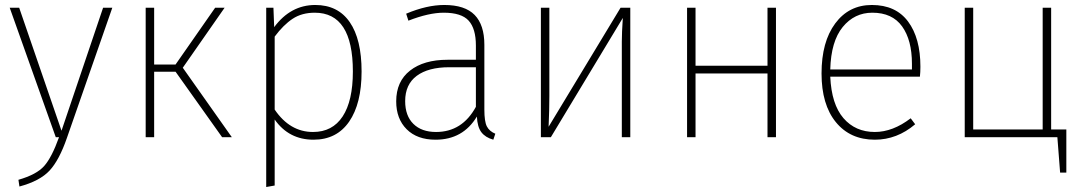

<svg xmlns="http://www.w3.org/2000/svg" viewBox="-20 -551 4370 771"><path d="M431 -520 249 2Q218 92 179 134Q140 176 58 198L54 171Q127 150 157.5 115.5Q188 81 217 0H204L19 -520H57L227 -26L394 -520Z M714 -279 911 0H872L685 -263H599V0H565V-520H599V-292H685L844 -520H882Z M1237 -21Q1315 -21 1356 -83.5Q1397 -146 1397 -264Q1397 -500 1244 -500Q1192 -500 1155 -475.5Q1118 -451 1083 -404V-111Q1144 -21 1237 -21ZM1246 -531Q1337 -531 1384.5 -462Q1432 -393 1432 -264Q1432 -135 1382 -62.5Q1332 10 1239 10Q1140 10 1083 -71V194L1049 200V-520H1078L1081 -442Q1147 -531 1246 -531Z M1731 -21Q1836 -21 1891 -122V-281H1784Q1700 -281 1653.5 -246.5Q1607 -212 1607 -145Q1607 -86 1640 -53.5Q1673 -21 1731 -21ZM1925 -371V-111Q1925 -63 1935 -43.5Q1945 -24 1969 -14L1961 10Q1929 1 1913 -20Q1897 -41 1895 -83Q1839 10 1729 10Q1655 10 1613 -32Q1571 -74 1571 -144Q1571 -224 1626.5 -267.5Q1682 -311 1777 -311H1891V-368Q1891 -436 1862 -468Q1833 -500 1762 -500Q1702 -500 1620 -468L1611 -496Q1694 -531 1764 -531Q1847 -531 1886 -491Q1925 -451 1925 -371Z M2511 0H2477V-384Q2477 -419 2481 -479L2192 0H2152V-520H2186V-165Q2186 -111 2183 -42L2472 -520H2511Z M3062 -256H2773V0H2739V-520H2773V-287H3062V-520H3096V0H3062Z M3642 -272V-295Q3642 -390 3602.5 -445Q3563 -500 3483 -500Q3411 -500 3364 -442.5Q3317 -385 3314 -272ZM3676 -283Q3676 -261 3674 -243H3314Q3319 -132 3367 -76.5Q3415 -21 3493 -21Q3565 -21 3637 -76L3655 -52Q3582 10 3493 10Q3394 10 3336.5 -60.5Q3279 -131 3279 -256Q3279 -383 3334 -457Q3389 -531 3481 -531Q3577 -531 3626.5 -464.5Q3676 -398 3676 -283Z M4262 -31V142H4237L4226 0H3854V-520H3888V-31H4167V-520H4201V-31Z"/></svg>

Font: FiraSans
Style: Regular
Weight: 200
Designer: Carrois Corporate & Edenspiekermann AG
Foundry: Carrois Corporate GbR & Edenspiekermann AG
Version: Version 3.106;PS 003.106;hotconv 1.0.70;makeotf.lib2.5.58329